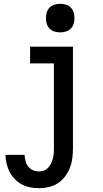

<svg xmlns="http://www.w3.org/2000/svg" viewBox="-20 -775 540 1008"><path d="M185 213Q161 213 138 208.5Q115 204 94.5 193Q74 182 57.5 165Q41 148 30.5 127.5Q20 107 14.5 84Q9 61 9 38H109Q110 54 114 70Q118 86 128 99Q138 112 153 118.5Q168 125 185 125Q198 125 211 120Q224 115 233 105.5Q242 96 248 83.5Q254 71 257.5 58Q261 45 262 31.5Q263 18 263 5V-442H138V-530H363V5Q363 31 359.5 57Q356 83 346.5 107Q337 131 321 152Q305 173 283.5 187Q262 201 236.5 207Q211 213 185 213ZM296 -605Q281 -605 266 -609.5Q251 -614 240.5 -624.5Q230 -635 225.5 -650Q221 -665 221 -680Q221 -695 225.5 -710Q230 -725 240.5 -735.5Q251 -746 266 -750.5Q281 -755 296 -755Q311 -755 326 -750.5Q341 -746 351.5 -735.5Q362 -725 366.5 -710Q371 -695 371 -680Q371 -665 366.5 -650Q362 -635 351.5 -624.5Q341 -614 326 -609.5Q311 -605 296 -605Z"/></svg>

Font: Iosevka Slab Semibold
Style: Regular
Weight: 600
Monospace: yes
Designer: Belleve Invis
Foundry: Belleve Invis
Version: Version 11.1.1; ttfautohint (v1.8.3)